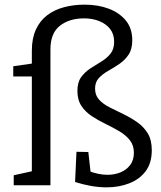

<svg xmlns="http://www.w3.org/2000/svg" viewBox="-20 -797 691 826"><path d="M389 -416Q389 -387 406.5 -368Q424 -349 452 -335Q480 -321 511 -306Q542 -291 570 -271.5Q598 -252 615.5 -223.5Q633 -195 633 -151Q633 -96 607 -61Q581 -26 536.5 -8.5Q492 9 438 9Q406 9 372 3Q338 -3 303 -14L309 -144L360 -143L371 -45L360 -62Q380 -54 401.5 -49.5Q423 -45 442 -45Q473 -45 498.5 -55.5Q524 -66 540 -87Q556 -108 556 -140Q556 -172 538.5 -194Q521 -216 493 -232.5Q465 -249 434 -264Q403 -279 375.5 -297Q348 -315 330.5 -341Q313 -367 313 -406Q313 -443 329 -465Q345 -487 368.5 -502.5Q392 -518 415.5 -532Q439 -546 455 -565.5Q471 -585 471 -617Q471 -650 454 -672Q437 -694 407.5 -706Q378 -718 342 -718Q278 -718 237.5 -686Q197 -654 197 -585V0H39V-43L130 -63L117 -47V-476L130 -468H37V-512L128 -525L117 -512V-579Q117 -632 134.5 -670Q152 -708 183 -731.5Q214 -755 255.5 -766Q297 -777 344 -777Q402 -777 448 -759.5Q494 -742 521.5 -708.5Q549 -675 549 -624Q549 -585 533 -561.5Q517 -538 493.5 -522Q470 -506 446 -492.5Q422 -479 405.5 -461.5Q389 -444 389 -416Z"/></svg>

Font: Pack4
Style: Regular
Weight: 400
Version: Version 2.002